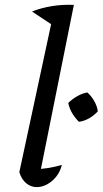

<svg xmlns="http://www.w3.org/2000/svg" viewBox="-20 -758 420 785"><path d="M198 -653 111 -711Q149 -726 192.5 -733Q236 -740 282 -738ZM139 -26 121 -66Q152 -67 179.5 -71.5Q207 -76 233 -84Q226 -56 210 -36Q194 -16 173 -4.5Q152 7 130 7Q106 7 87 -9Q68 -25 59 -54L201 -715L282 -738ZM303 -260Q289 -273 276.5 -293Q264 -313 259 -337Q274 -352 294.5 -364Q315 -376 337 -380Q354 -365 365.5 -344.5Q377 -324 380 -303Q366 -287 345.5 -275Q325 -263 303 -260Z"/></svg>

Font: Piazzolla Thin Medium
Style: Italic
Weight: 500
Italic angle: -11.3°
Version: Version 2.005